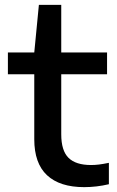

<svg xmlns="http://www.w3.org/2000/svg" viewBox="-20 -760 482 790"><path d="M428 -90V-2Q377 10 326.5 10Q226 10 173.5 -39Q121 -88 121 -187V-454.5H12.5V-544H121L140 -740H232V-544H420.5V-454.5H232V-207.5Q232 -140 262 -110.5Q292 -81 354.5 -81Q370.5 -81 387 -83Q403.5 -85 428 -90Z"/></svg>

Font: Encode Sans Expanded Medium
Style: Regular
Weight: 500
Width: 7
Designer: Multiple Designers
Foundry: Impallari Type
Version: Version 2.000